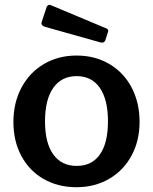

<svg xmlns="http://www.w3.org/2000/svg" viewBox="-20 -772 639 802"><path d="M36 -262Q36 -343 70 -406.5Q104 -470 164 -505Q224 -540 300 -540Q377 -540 437 -504.5Q497 -469 530 -406Q563 -343 563 -263Q563 -184 529.5 -122Q496 -60 436 -25Q376 10 299 10Q222 10 162 -24.5Q102 -59 69 -121Q36 -183 36 -262ZM431 -265Q431 -356 397 -405Q363 -454 300 -454Q237 -454 202.5 -405Q168 -356 168 -265Q168 -175 202.5 -127Q237 -79 300 -79Q364 -79 397.5 -127Q431 -175 431 -265ZM191 -751 425 -653Q436 -648 430 -635L420 -604Q416 -594 407 -594Q402 -594 399 -595L168 -660Q153 -665 153 -675L155 -683L175 -743Q177 -748 181.5 -750.5Q186 -753 191 -751Z"/></svg>

Font: n
Style: Regular
Weight: 600
Designer: Pablo Impallari, Rodrigo Fuenzalida
Foundry: Impallari Type
Version: Version 1.002; ttfautohint (v1.5)